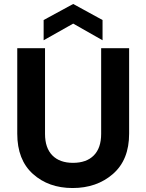

<svg xmlns="http://www.w3.org/2000/svg" viewBox="-20 -941 737 968"><path d="M67 -267V-698H207V-266Q207 -195 244 -157.5Q281 -120 348 -120Q416 -120 453 -157.5Q490 -195 490 -266V-698H631V-267Q631 -135 549.5 -64Q468 7 346 7Q225 7 146 -64Q67 -135 67 -267ZM497 -840V-738L349 -822L200 -738V-840L349 -921Z"/></svg>

Font: SVN-Poppins SemiBold
Style: Regular
Weight: 600
Designer: Ninad Kale (Devanagari), Jonny Pinhorn (Latin)
Foundry: Indian Type Foundry
Version: Version 3.002 2017